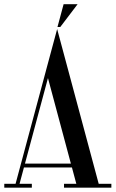

<svg xmlns="http://www.w3.org/2000/svg" viewBox="-40 -872 537 892"><path d="M255.5 -852.5 227 -746.5H240L320.5 -852.5ZM225.5 -737 173.5 -544V-543.7L32.3 -18H-20.1V0H107.9V-18H50.8L71.2 -94H294.2L314.6 -18H257.4V0H477.4V-18H418.6ZM182.8 -509.2 289.3 -112H76Z"/></svg>

Font: Picaflor 24 pt
Style: Regular
Weight: 400
Designer: Ariel Martín Pérez
Foundry: Tunera Type Foundry
Version: Version 1.000;hotconv 1.0.109;makeotfexe 2.5.65596